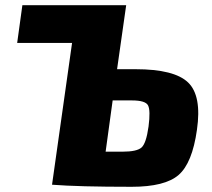

<svg xmlns="http://www.w3.org/2000/svg" viewBox="-20 -710 814 738"><path d="M430 -444H501Q650 -444 703 -393Q756 -342 737 -211Q719 -83 666.5 -37.5Q614 8 486 8Q282 8 180 0L257 -545H46L66 -690H465ZM386 -127H451Q506 -127 524 -143Q542 -159 551 -224Q559 -286 549 -305Q539 -324 487 -324H413Z"/></svg>

Font: Ezarion Extra Bold
Style: Italic
Weight: 800
Italic angle: -8°
Designer: Natanael Gama
Version: Version 1.001;PS 001.001;hotconv 1.0.70;makeotf.lib2.5.58329